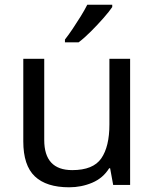

<svg xmlns="http://www.w3.org/2000/svg" viewBox="-20 -786 658 816"><path d="M533 -536V0H461L448 -71H444Q418 -29 372 -9.5Q326 10 274 10Q177 10 128 -36.5Q79 -83 79 -185V-536H168V-191Q168 -63 287 -63Q376 -63 410.5 -113Q445 -163 445 -257V-536ZM457 -756Q445 -738 420 -709.5Q395 -681 366.5 -652.5Q338 -624 314 -606H256V-618Q271 -637 288.5 -663Q306 -689 323 -716.5Q340 -744 351 -766H457Z"/></svg>

Font: Noto Sans Bengali UI
Style: Regular
Weight: 400
Designer: Jelle Bosma - Monotype Design Team
Foundry: Monotype Imaging Inc.
Version: Version 2.003; ttfautohint (v1.8.4.7-5d5b)